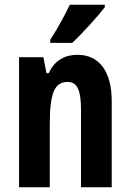

<svg xmlns="http://www.w3.org/2000/svg" viewBox="-20 -786 548 806"><path d="M420 -756V-766H273C252 -722 225 -672 191 -619V-606H283C329 -649 393 -720 420 -756ZM305 -556C255 -556 209 -534 185 -479H175L162 -546H60V0H189V-264C189 -394 208 -442 264 -442C307 -442 320 -402 320 -325V0H449V-362C449 -488 395 -556 305 -556Z"/></svg>

Font: Noto Sans Kannada ExtraCondensed
Style: Bold
Weight: 700
Width: 2
Designer: Jelle Bosma - Monotype Design Team
Foundry: Monotype Imaging Inc.
Version: Version 2.005